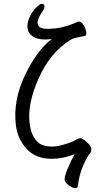

<svg xmlns="http://www.w3.org/2000/svg" viewBox="-20 -822 554 1006"><path d="M371 -14Q309 10 251 10Q166 10 118.5 -43Q71 -96 63 -168Q48 -296 111 -428Q174 -560 252 -618Q233 -615 217 -615Q175 -615 151 -631.5Q127 -648 124.5 -672.5Q122 -697 130 -719.5Q138 -742 151 -760.5Q164 -779 178 -790.5Q192 -802 199 -802Q212 -802 213 -789Q214 -779 204 -764Q175 -724 177 -699Q181 -671 226 -671Q271 -671 304.5 -679Q338 -687 360.5 -696.5Q383 -706 386 -707.5Q389 -709 393 -709Q407 -709 418.5 -689.5Q430 -670 432 -652.5Q434 -635 425 -634Q406 -630 384 -625.5Q362 -621 346 -611Q242 -545 182.5 -411.5Q123 -278 135 -179Q143 -103 185 -72Q209 -54 252.5 -54Q296 -54 367 -83Q371 -85 382 -91.5Q393 -98 401 -98Q409 -98 422 -88Q456 -62 458 -44.5Q460 -27 451 -17.5Q442 -8 437 4Q398 69 388 152Q387 164 374 164Q361 164 340.5 149Q320 134 318.5 119Q317 104 335 60.5Q353 17 371 -14Z"/></svg>

Font: LXGW WenKai Lite
Style: Regular
Weight: 400
Designer: LXGW / Fontworks Inc.
Foundry: LXGW / Fontworks Inc.
Version: Version 1.511; March 25, 2025